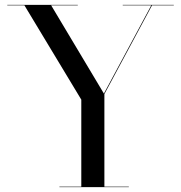

<svg xmlns="http://www.w3.org/2000/svg" viewBox="-20 -770 744 790"><path d="M224.5 -2V0H510V-2H409.5V-383L605.5 -748H695V-750H485V-748H602.5L407.5 -385L190.5 -748H300V-750H10V-748H80.5L314.5 -360V-2Z"/></svg>

Font: Bodoni* 96pt
Style: Regular
Weight: 400
Version: Version 2.3